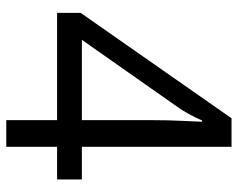

<svg xmlns="http://www.w3.org/2000/svg" viewBox="-93 -665 758 612"><g transform="rotate(90 286.0 -359.0)"><path d="M552 -162H448V0H363V-162H21V-237L357 -718H448V-241H552ZM363 -466Q363 -518 365 -554.5Q367 -591 368 -624H364Q356 -605 344 -583Q332 -561 321 -546L107 -241H363Z"/></g></svg>

Font: Noto Sans Ugaritic
Style: Regular
Weight: 400
Designer: Monotype Design Team
Foundry: Monotype Imaging Inc.
Version: Version 2.001; ttfautohint (v1.8.4.7-5d5b)